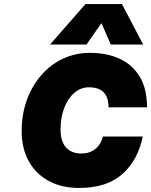

<svg xmlns="http://www.w3.org/2000/svg" viewBox="-20 -920 746 948"><path d="M402 -900H582L687 -700H527L481 -806L407 -700H227ZM87 -273Q87 -356 112.5 -426Q138 -496 183.5 -548.5Q229 -601 290.5 -630Q352 -659 424 -659Q508 -659 571.5 -629.5Q635 -600 670.5 -540.5Q706 -481 706 -390H516Q516 -489 419 -489Q379 -489 347 -461.5Q315 -434 297 -387Q279 -340 279 -279Q279 -223 305.5 -192.5Q332 -162 382 -162Q422 -162 450 -184Q478 -206 488 -246H685Q661 -129 584 -60.5Q507 8 371 8Q284 8 220.5 -26.5Q157 -61 122 -124Q87 -187 87 -273Z"/></svg>

Font: Overused Grotesk Black
Style: Italic
Weight: 900
Italic angle: -10°
Version: Version 0.003